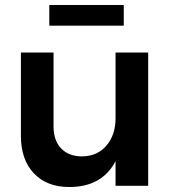

<svg xmlns="http://www.w3.org/2000/svg" viewBox="-20 -746 696 771"><path d="M575 -535V0H444V-99Q390 5 258 5Q168 5 116 -50Q64 -105 64 -200V-535H195V-238Q195 -182 225.5 -150Q256 -118 310 -118Q372 -119 408 -162Q444 -205 444 -271V-535ZM178 -726H477V-643H178Z"/></svg>

Font: Montserrat Medium
Style: Regular
Weight: 500
Designer: Julieta Ulanovsky
Foundry: Julieta Ulanovsky
Version: Version 6.001